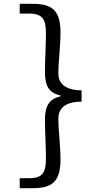

<svg xmlns="http://www.w3.org/2000/svg" viewBox="-20 -812 540 1003"><path d="M83 171H152C250 171 296 138 296 22C296 -59 285 -119 285 -194C285 -238 312 -281 406 -281V-340C312 -341 285 -384 285 -425C285 -502 296 -562 296 -643C296 -759 250 -792 152 -792H83V-741H133C203 -741 220 -710 220 -638C220 -570 215 -511 215 -435C215 -362 236 -326 297 -313V-309C236 -295 215 -258 215 -187C215 -111 220 -51 220 16C220 88 203 119 133 119H83Z"/></svg>

Font: Noto Sans Mono CJK SC Regular
Style: Regular
Weight: 400
Designer: Ryoko NISHIZUKA (kana & ideographs); Paul D. Hunt (Latin, Greek & Cyrillic); Wenlong ZHANG (bopomofo); Sandoll Communica
Foundry: Adobe Systems Incorporated
Version: Version 1.005;PS 1.005;hotconv 1.0.96;makeotf.lib2.5.65012